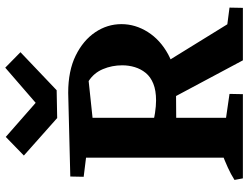

<svg xmlns="http://www.w3.org/2000/svg" viewBox="-127 -819 946 732"><g transform="rotate(-90 346.0 -453.0)"><path d="M233 -254 228 -348Q255 -339 281.5 -335Q308 -331 329 -331Q367 -331 393 -341.5Q419 -352 434 -370.5Q449 -389 456 -412Q463 -435 463 -460Q463 -499 448.5 -533.5Q434 -568 403 -588L252 -572L39 -658L358 -666Q442 -666 500 -637.5Q558 -609 589 -563Q620 -517 620 -463Q620 -410 590 -362.5Q560 -315 505 -285Q450 -255 375 -255ZM32 0 26 -32Q48 -46 73.5 -57.5Q99 -69 125 -79L126 0ZM213 0 216 -71 354 -51 353 0ZM111 0V-658H263V0ZM542 0 545 -69 683 -51 682 0ZM151 -593 38 -607 39 -658H151ZM482 0 325 -294 469 -303 656 0ZM262 -708 119 -835 190 -904 320 -790 454 -906 513 -848 368 -710Z"/></g></svg>

Font: Eczar SemiBold
Style: Regular
Weight: 600
Designer: Vaibhav Singh
Foundry: Rosetta Type Foundry
Version: Version 2.000